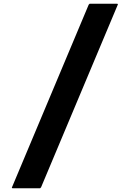

<svg xmlns="http://www.w3.org/2000/svg" viewBox="-20 -882 692 1024"><path d="M609 -859 606 -862H458L453 -857L43 119L46 122H194L199 117Z"/></svg>

Font: Hussar Woodtype
Style: Bd
Weight: 900
Foundry: Cannot Into Space Fonts
Version: Version 1.07